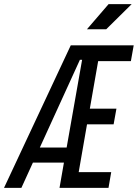

<svg xmlns="http://www.w3.org/2000/svg" viewBox="-41 -914 671 934"><path d="M248.5 0H486.8L500 -76.7H341.8L382.3 -309.1H511.7L525.4 -385.3H396L436.5 -616.7H595.7L609.4 -693.4H303.2L-21.5 0H63L119.1 -123H270ZM152.8 -196.3 347.7 -623H358.4L283.2 -196.3ZM381.8 -771.5H475.6L599.6 -894H487.3Z"/></svg>

Font: Cascadia Mono NF SemiLight
Style: Italic
Weight: 350
Italic angle: -10°
Monospace: yes
Designer: Aaron Bell
Foundry: Saja Typeworks
Version: Version 2404.023